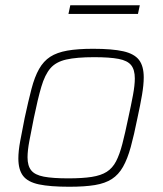

<svg xmlns="http://www.w3.org/2000/svg" viewBox="-20 -704 620 732"><path d="M244 8Q171 8 128.5 -1Q86 -10 68 -33.5Q50 -57 50 -100Q50 -128 57 -166Q64 -204 74 -254Q88 -319 100 -365Q112 -411 129 -441Q146 -471 171.5 -487.5Q197 -504 236.5 -511Q276 -518 335 -518Q408 -518 450 -508.5Q492 -499 510 -475.5Q528 -452 528 -409Q528 -381 521.5 -342.5Q515 -304 504 -254Q491 -189 478.5 -143.5Q466 -98 449 -68Q432 -38 406.5 -21.5Q381 -5 342 1.5Q303 8 244 8ZM240 -24Q294 -24 329.5 -29.5Q365 -35 387 -49Q409 -63 422.5 -89Q436 -115 446.5 -155.5Q457 -196 469 -254Q480 -304 487 -341.5Q494 -379 494 -405Q494 -438 480 -455.5Q466 -473 432 -479.5Q398 -486 339 -486Q272 -486 232.5 -477Q193 -468 172 -443.5Q151 -419 137.5 -373Q124 -327 109 -254Q99 -204 92 -167Q85 -130 85 -104Q85 -72 99 -54.5Q113 -37 147 -30.5Q181 -24 240 -24ZM241 -651 248 -684H513L506 -651Z"/></svg>

Font: Saira Thin Thin
Style: Italic
Weight: 250
Italic angle: -12°
Version: Version 1.101